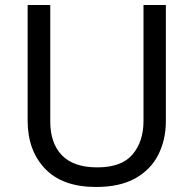

<svg xmlns="http://www.w3.org/2000/svg" viewBox="-20 -734 771 764"><path d="M640 -252Q640 -178 610 -118.5Q580 -59 518.5 -24.5Q457 10 362 10Q229 10 159.5 -62.5Q90 -135 90 -254V-714H180V-251Q180 -164 226.5 -116Q273 -68 367 -68Q464 -68 507.5 -119.5Q551 -171 551 -252V-714H640Z"/></svg>

Font: Noto Sans Phoenician
Style: Regular
Weight: 400
Designer: Monotype Design Team
Foundry: Monotype Imaging Inc.
Version: Version 2.001; ttfautohint (v1.8.4.7-5d5b)